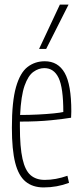

<svg xmlns="http://www.w3.org/2000/svg" viewBox="-20 -810 358 840"><path d="M171 10Q123 10 92 -15.5Q61 -41 46.5 -98Q32 -155 32 -251Q32 -366 50 -429Q68 -492 100.5 -517Q133 -542 176 -542Q234 -542 263 -491Q292 -440 292 -323Q292 -318 291.5 -308Q291 -298 291 -295Q262 -290 204 -284Q146 -278 67 -278Q67 -267 67 -256Q67 -166 78.5 -115Q90 -64 114 -43.5Q138 -23 176 -23Q224 -23 275 -41L282 -10Q229 10 171 10ZM68 -307Q108 -307 147 -309Q186 -311 215.5 -314Q245 -317 257 -320Q257 -426 236.5 -469Q216 -512 174 -512Q149 -512 126 -495.5Q103 -479 87.5 -435Q72 -391 68 -307ZM151 -596 242 -790H280L182 -596Z"/></svg>

Font: Georama Condensed ExtraLight
Style: Regular
Weight: 200
Width: 3
Designer: Jean-Baptiste Levee
Foundry: Production Type
Version: Version 1.000